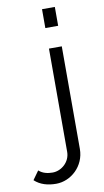

<svg xmlns="http://www.w3.org/2000/svg" viewBox="-217 -776 541 1003"><g transform="rotate(-10 54.0 -274.5)"><path d="M82 -630H150V-730H82ZM-117 142C-87 170 -47 181 -3 181C75 181 150 115 150 23V-521H82V27C82 80 36 120 -11 120C-36 120 -63 115 -84 96Z"/></g></svg>

Font: FIGSv2-sans-serif
Style: Regular
Weight: 400
Designer: Matt McInerney, Pablo Impallari, Rodrigo Fuenzalida,Mirko Velimirovic
Foundry: Matt McInerney, Pablo Impallari, Rodrigo Fuenzalida
Version: Version 4.021;hotconv 1.0.109;makeotfexe 2.5.65596